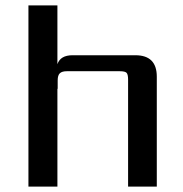

<svg xmlns="http://www.w3.org/2000/svg" viewBox="-20 -689 675 709"><path d="M248 -485H480Q559 -485 559 -406V0H453V-395Q453 -414 447.5 -420Q442 -426 422 -426H227Q209 -426 201 -418.5Q193 -411 193 -392V-361H192V0H85V-669H192V-452Q203 -485 248 -485Z"/></svg>

Font: Sarpanch Medium
Style: Regular
Weight: 500
Designer: Manushi Parikh (Devanagari and Latin), Jyotish Sonowal (Devanagari)
Foundry: Indian Type Foundry
Version: Version 2.004;PS 1.0;hotconv 1.0.78;makeotf.lib2.5.61930; tt